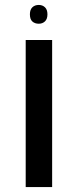

<svg xmlns="http://www.w3.org/2000/svg" viewBox="-20 -757 315 777"><path d="M84 0V-595H191V0ZM137 -661Q121 -661 111 -670Q101 -679 101 -699Q101 -718 111 -727.5Q121 -737 137 -737Q152 -737 162 -727.5Q172 -718 172 -699Q172 -680 162 -670.5Q152 -661 137 -661Z"/></svg>

Font: Noto Sans Hebrew Medium
Style: Regular
Weight: 500
Designer: Monotype Design Team
Foundry: Monotype Imaging Inc.
Version: Version 2.003